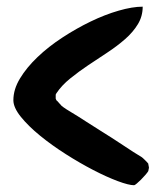

<svg xmlns="http://www.w3.org/2000/svg" viewBox="-20 -547 460 567"><path d="M19.5 -251Q19.5 -283.2 39.1 -315.4Q58.6 -347.7 90.8 -378.4Q123 -409.2 164.1 -436Q205.1 -462.9 247.6 -483.4Q290 -503.9 330.6 -515.6Q371.1 -527.3 401.4 -527.3Q401.4 -499 387.2 -475.6Q373 -452.1 349.6 -431.6Q326.2 -411.1 297.4 -392.1Q268.6 -373 240.7 -354.5Q212.9 -335.9 187.5 -315.4Q162.1 -294.9 146.5 -271.5Q145.5 -268.6 144.5 -267.6Q144.5 -264.6 144.5 -261.7Q144.5 -258.8 144.5 -255.9Q145.5 -252.9 146.5 -251Q148.4 -250 155.8 -241.2Q163.1 -232.4 167 -230.5Q171.9 -226.6 189.9 -215.8Q208 -205.1 231.9 -189.5Q255.9 -173.8 282.7 -157.2Q309.6 -140.6 333 -125Q356.4 -109.4 374 -98.1Q391.6 -86.9 398.4 -83Q400.4 -82 408.7 -73.7Q417 -65.4 418 -63.5Q418 -60.5 418.9 -57.6Q418.9 -56.6 419.4 -54.7Q419.9 -52.7 419.9 -51.8Q419.9 -50.8 419.4 -49.3Q418.9 -47.9 418.9 -46.9Q418 -43.9 418 -42Q416 -38.1 409.2 -30.3Q402.3 -22.5 396 -16.1Q389.6 -9.8 383.8 -4.9Q377.9 0 376 0Q360.4 0 327.6 -12.2Q294.9 -24.4 255.4 -44.9Q215.8 -65.4 174.3 -91.8Q132.8 -118.2 98.1 -146.5Q63.5 -174.8 41.5 -202.1Q19.5 -229.5 19.5 -251Z"/></svg>

Font: Gloria Hallelujah
Style: Regular
Weight: 400
Designer: Kimberly Geswein
Foundry: Kimberly Geswein
Version: Version 1.004 2010